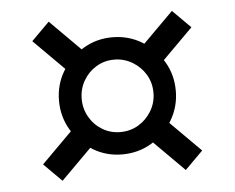

<svg xmlns="http://www.w3.org/2000/svg" viewBox="-41 -638 691 565"><g transform="rotate(-5 304.5 -356.0)"><path d="M304 -183Q257 -183 218 -206.5Q179 -230 155.5 -269.5Q132 -309 132 -356Q132 -404 155.5 -443Q179 -482 218 -505.5Q257 -529 304 -529Q352 -529 391 -505.5Q430 -482 453.5 -443Q477 -404 477 -356Q477 -309 453.5 -269.5Q430 -230 391 -206.5Q352 -183 304 -183ZM122 -121 69 -174 177 -282 230 -229ZM173 -434 69 -538 122 -591 226 -487ZM486 -121 380 -227 433 -280 539 -174ZM304 -249Q334 -249 358 -263.5Q382 -278 396.5 -302.5Q411 -327 411 -356Q411 -386 396.5 -410Q382 -434 357.5 -448.5Q333 -463 304 -463Q275 -463 251 -448.5Q227 -434 213 -409.5Q199 -385 199 -356Q199 -327 213 -302.5Q227 -278 251 -263.5Q275 -249 304 -249ZM433 -432 380 -485 486 -591 539 -538Z"/></g></svg>

Font: Exo Thin SemiBold
Style: Regular
Weight: 600
Version: Version 2.000